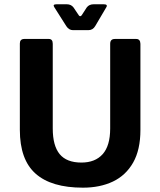

<svg xmlns="http://www.w3.org/2000/svg" viewBox="-20 -847 740 887"><path d="M363.3 20Q217.3 20 144.5 -44.7Q71.7 -109.3 71.7 -246.7V-646Q71.7 -666.3 91.3 -667H205.7Q223.7 -667 223.7 -644.7V-253.3Q223.7 -173.7 255.8 -134.8Q288 -96 356 -96Q419.7 -96 454.3 -134.8Q489 -173.7 489 -253.3V-644.7Q489 -667 510.7 -667H609.3Q628 -667 628.7 -644.7V-246.7Q628.7 -155 595 -95.8Q561.3 -36.7 501.7 -8.3Q442 20 363.3 20ZM286.7 -725.7 230.7 -814Q222 -827.3 241.3 -827.3H288.3Q308.3 -827.3 319.3 -813L344 -776.3Q350 -767.7 357.3 -776.3L381 -813Q392 -827.3 413 -827.3H458.3Q478.3 -827.3 472 -815L420 -726.7Q409 -707.7 388.3 -707.7H317Q298.7 -707.7 286.7 -725.7Z"/></svg>

Font: Vivano Light
Style: Regular
Weight: 300
Designer: Joe Prince, Josias Burgherr
Version: Version 2.064;September 19, 2022;FontCreator 14.0.0.2877 64-